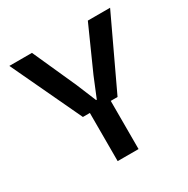

<svg xmlns="http://www.w3.org/2000/svg" viewBox="-155 -818 936 956"><g transform="rotate(-30 312.5 -340.0)"><path d="M212.9 -276.9 22.9 -680.2H152.8L265.1 -430.2L312 -316.9H315.9L362.8 -431.2L474.1 -680.2H602.1L412.1 -276.9H373V0H252.9V-276.9Z"/></g></svg>

Font: TASA Orbiter Deck SemiBold
Style: Regular
Weight: 600
Designer: Weizhong Zhang
Version: Version 1.000;Glyphs 3.1.2 (3151)